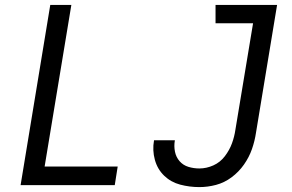

<svg xmlns="http://www.w3.org/2000/svg" viewBox="-20 -755 1192 783"><path d="M793 8Q827 8 861 -1Q895 -10 924.5 -32Q954 -54 975 -84Q996 -114 1007.5 -147Q1019 -180 1024 -214L1110 -735H859V-660H1012L940 -226Q936 -198 926 -170.5Q916 -143 897 -118Q878 -93 850 -80.5Q822 -68 793 -68Q770 -68 748.5 -74.5Q727 -81 712.5 -97.5Q698 -114 693.5 -136.5Q689 -159 693 -182V-183H608V-182Q601 -142 611.5 -103.5Q622 -65 649.5 -38.5Q677 -12 715 -2Q753 8 793 8ZM64 0H448L460 -76H162L271 -735H185Z"/></svg>

Font: Iosevka Sparkle
Style: Italic
Weight: 400
Italic angle: -9°
Designer: Belleve Invis
Foundry: Belleve Invis
Version: Version 4.5.0; ttfautohint (v1.8.3)